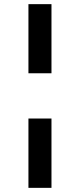

<svg xmlns="http://www.w3.org/2000/svg" viewBox="-20 -725 385 925"><path d="M117 -372V-705H228V-372ZM117 180V-154H228V180Z"/></svg>

Font: Nunito Sans 10pt Expanded SemiBold
Style: Regular
Weight: 600
Width: 7
Designer: Vernon Adams
Foundry: Vernon Adams
Version: Version 3.101;gftools[0.9.27]